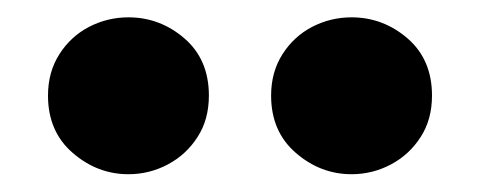

<svg xmlns="http://www.w3.org/2000/svg" viewBox="-20 -780 540 216"><path d="M124.5 -584Q89.5 -584 61.8 -608Q34 -632 34 -672.5Q34 -699 46.8 -719Q59.5 -739 80.2 -749.8Q101 -760.5 124.5 -760.5Q160 -760.5 187.5 -736.8Q215 -713 215 -672.5Q215 -645.5 202.2 -625.8Q189.5 -606 168.8 -595Q148 -584 124.5 -584ZM375.5 -584Q340.5 -584 312.8 -608Q285 -632 285 -672.5Q285 -699 297.8 -719Q310.5 -739 331.2 -749.8Q352 -760.5 375.5 -760.5Q411 -760.5 438.5 -736.8Q466 -713 466 -672.5Q466 -645.5 453.2 -625.8Q440.5 -606 419.8 -595Q399 -584 375.5 -584Z"/></svg>

Font: Geologica Roman
Style: Bold
Weight: 700
Designer: Sindre Bremnes, Frode Helland
Foundry: Monokrom Skriftforlag AS
Version: Version 1.010;gftools[0.9.28]